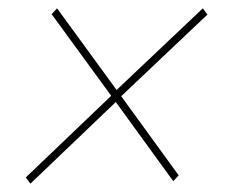

<svg xmlns="http://www.w3.org/2000/svg" viewBox="-20 -518 553 461"><path d="M53 -77 42 -92 247 -288 104 -484 117 -498 260 -302 467 -498 478 -483 271 -287 409 -97 396 -83 258 -273Z"/></svg>

Font: Georama ExtraExtended Thin
Style: Italic
Weight: 100
Width: 8
Italic angle: -9°
Designer: Jean-Baptiste Levee
Foundry: Production Type
Version: Version 1.000